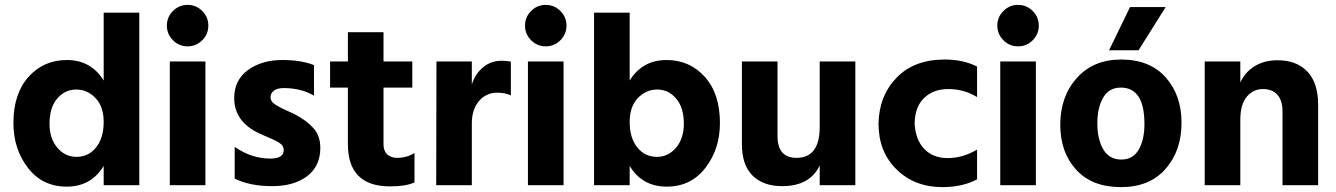

<svg xmlns="http://www.w3.org/2000/svg" viewBox="-20 -759 5478 787"><path d="M183 -252Q183 -191 215 -153.5Q247 -116 293 -116Q343 -116 374 -155Q405 -194 405 -259Q405 -322 371.5 -357Q338 -392 292 -392Q246 -392 214.5 -355Q183 -318 183 -252ZM551 0H405V-79Q354 6 253 6Q154 6 94.5 -71Q35 -148 35 -255Q35 -375 97 -444Q159 -513 254 -513Q353 -513 405 -429V-707H551Z M822 0H676V-507H822ZM809 -714Q834 -689 834 -654Q834 -619 809 -594Q784 -569 749 -569Q714 -569 689 -594Q664 -619 664 -654Q664 -689 689 -714Q714 -739 749 -739Q784 -739 809 -714Z M1293 -153Q1293 -78 1239 -37Q1185 4 1096 4Q1004 4 942 -27V-157Q1011 -109 1088 -109Q1143 -109 1143 -144Q1143 -153 1138 -161Q1133 -169 1121 -176Q1109 -183 1099 -187.5Q1089 -192 1070 -200Q1051 -208 1041 -213Q940 -261 940 -357Q940 -431 996.5 -472Q1053 -513 1137 -513Q1215 -513 1267 -492V-367Q1214 -398 1143 -398Q1117 -398 1103 -387.5Q1089 -377 1089 -361Q1089 -352 1094 -344Q1099 -336 1110.5 -329Q1122 -322 1132.5 -316.5Q1143 -311 1161.5 -303Q1180 -295 1191 -289Q1237 -265 1265 -233.5Q1293 -202 1293 -153Z M1679 -11Q1642 5 1579 5Q1406 5 1406 -168V-400H1333V-507H1406V-627H1552V-507H1670V-400H1552V-167Q1552 -140 1567.5 -126Q1583 -112 1608 -112Q1648 -112 1679 -132Z M1914 0H1768L1769 -507H1914V-413Q1928 -457 1960.5 -483.5Q1993 -510 2036 -510Q2060 -510 2074 -506V-368Q2050 -379 2019 -379Q1972 -379 1943 -344.5Q1914 -310 1914 -253Z M2290 0H2144V-507H2290ZM2277 -714Q2302 -689 2302 -654Q2302 -619 2277 -594Q2252 -569 2217 -569Q2182 -569 2157 -594Q2132 -619 2132 -654Q2132 -689 2157 -714Q2182 -739 2217 -739Q2252 -739 2277 -714Z M2561 0H2415V-707H2561V-429Q2613 -513 2712 -513Q2807 -513 2869 -444Q2931 -375 2931 -255Q2931 -148 2871.5 -71Q2812 6 2713 6Q2612 6 2561 -79ZM2561 -259Q2561 -194 2592 -155Q2623 -116 2673 -116Q2719 -116 2751 -153.5Q2783 -191 2783 -252Q2783 -318 2751.5 -355Q2720 -392 2674 -392Q2628 -392 2594.5 -357Q2561 -322 2561 -259Z M3486 0H3340V-81Q3300 4 3186 4Q3108 4 3064.5 -39.5Q3021 -83 3021 -168V-507H3167V-201Q3167 -112 3245 -112Q3340 -112 3340 -239V-507H3486Z M3985 -24Q3926 8 3843 8Q3729 8 3655 -64.5Q3581 -137 3581 -252Q3583 -366 3655 -440.5Q3727 -515 3852 -515Q3929 -515 3985 -486V-361Q3932 -394 3867 -394Q3806 -394 3768 -357.5Q3730 -321 3729 -252Q3733 -185 3769 -148Q3805 -111 3864 -111Q3927 -111 3985 -146Z M4226 0H4080V-507H4226ZM4213 -714Q4238 -689 4238 -654Q4238 -619 4213 -594Q4188 -569 4153 -569Q4118 -569 4093 -594Q4068 -619 4068 -654Q4068 -689 4093 -714Q4118 -739 4153 -739Q4188 -739 4213 -714Z M4823 -256Q4823 -141 4757.5 -66.5Q4692 8 4575 8Q4456 8 4391 -63.5Q4326 -135 4326 -247Q4326 -364 4394 -439.5Q4462 -515 4575 -515Q4693 -515 4758 -442Q4823 -369 4823 -256ZM4576 -105Q4624 -105 4647.5 -145.5Q4671 -186 4671 -251Q4671 -400 4574 -400Q4526 -400 4502 -359Q4478 -318 4478 -253Q4478 -188 4502.5 -146.5Q4527 -105 4576 -105ZM4647 -553H4526L4612 -730H4758Z M5383 0H5237V-302Q5237 -347 5216 -370.5Q5195 -394 5157 -394Q5117 -394 5090.5 -362.5Q5064 -331 5064 -268V0H4918V-507H5064V-421Q5083 -463 5122.5 -487.5Q5162 -512 5217 -512Q5295 -512 5339 -465.5Q5383 -419 5383 -329Z"/></svg>

Font: Hind Guntur
Style: Bold
Weight: 700
Designer: Manushi Parikh, Hitesh Malaviya
Foundry: Indian Type Foundry
Version: Version 1.002;PS 1.0;hotconv 1.0.86;makeotf.lib2.5.63406; tt